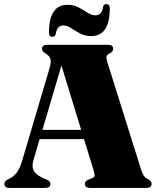

<svg xmlns="http://www.w3.org/2000/svg" viewBox="-20 -919 774 939"><path d="M226.5 -20Q226.5 0 201.5 0H26.5Q1.5 0 1.5 -20Q1.5 -32 16.5 -40.5L26.5 -45.5Q45.5 -54.5 61 -73.8Q76.5 -93 88.5 -133.5L222.5 -586Q231 -615.5 226.8 -630.2Q222.5 -645 206.5 -655Q185.5 -667 185.5 -680Q185.5 -700 211 -700H507.5Q533.5 -700 533.5 -680Q533.5 -665 513 -656Q503.5 -651.5 501.2 -643Q499 -634.5 505 -615L668.5 -94.5Q675.5 -71.5 683 -60.2Q690.5 -49 702 -44Q721.5 -34.5 721.5 -20Q721.5 0 695.5 0H421Q395 0 395 -20Q395 -33 412.5 -40.5L429 -47Q442.5 -52 442.8 -60.8Q443 -69.5 437 -88.5L391 -238.5H174L144.5 -139Q133 -101.5 147.5 -80.5Q162 -59.5 198 -45L210 -40Q226.5 -32 226.5 -20ZM187.5 -284H377L280.5 -598.5ZM426 -742.5Q395.5 -742.5 371.5 -755.5Q347.5 -768.5 327.5 -781.5Q307.5 -794.5 289.5 -794.5Q258 -794.5 252.5 -751.5Q248 -739 236 -739Q219.5 -739 219.5 -761Q219.5 -826.5 242 -861Q264.5 -895.5 310.5 -895.5Q341 -895.5 365 -882.5Q389 -869.5 408.8 -856.8Q428.5 -844 446.5 -844Q479 -844 484 -886.5Q488 -899 500.5 -899Q517 -899 517 -877.5Q517 -812 494.5 -777.2Q472 -742.5 426 -742.5Z"/></svg>

Font: Fraunces 72pt S000 Black
Style: Regular
Weight: 900
Version: Version 1.000; ttfautohint (v1.8.3)